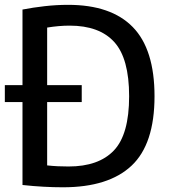

<svg xmlns="http://www.w3.org/2000/svg" viewBox="-20 -768 704 794"><path d="M240.5 6.5Q201 6.5 159.8 4.2Q118.5 2 73 -3V-346H0V-416H73V-728.5Q116.5 -737 165 -742.5Q213.5 -748 261.5 -748Q439.5 -748 529.2 -656Q619 -564 619 -370Q619 -172 524 -82.8Q429 6.5 240.5 6.5ZM263.5 -79.5Q388 -79.5 451 -145.8Q514 -212 514 -370Q514 -526.5 452.5 -594.2Q391 -662 268 -662Q224 -662 175 -654V-416H318V-346H175V-84Q198 -81.5 219.2 -80.5Q240.5 -79.5 263.5 -79.5Z"/></svg>

Font: Encode Sans SemiCondensed SemiCondensed Medium
Style: Regular
Weight: 500
Width: 4
Designer: Multiple Designers
Foundry: Impallari Type
Version: Version 3.000; ttfautohint (v1.8.3) -l 8 -r 50 -G 200 -x 14 